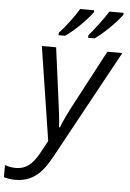

<svg xmlns="http://www.w3.org/2000/svg" viewBox="-160 -812 742 1099"><g transform="rotate(5 210.5 -263.0)"><path d="M-95.7 230.5V161.1Q-63.5 172.4 -32.2 172.4Q9.8 172.4 42 147.9Q72.8 124 99.1 75.2L138.7 2.4L55.2 -536.1H137.2L172.9 -266.6Q191.9 -132.8 193.4 -81.5H198.7Q218.8 -135.7 273.9 -238.3L431.6 -536.1H517.6L174.3 92.3Q141.6 150.4 115 178.5Q88.4 206.5 54.2 223.1Q18.1 240.2 -30.3 240.2Q-64.9 240.2 -95.7 230.5ZM254.9 -766.1H335.4V-754.9Q310.5 -720.2 267.3 -677.7Q224.1 -635.3 182.6 -606H145V-620.1Q169.4 -645.5 201.2 -687.3Q232.9 -729 254.9 -766.1ZM423.3 -766.1H504.4V-754.9Q478 -718.8 435.3 -676.8Q392.6 -634.8 352.1 -606H314.9V-620.1Q343.3 -653.8 372.8 -693.1Q402.3 -732.4 423.3 -766.1Z"/></g></svg>

Font: Viking Open Sans
Style: Italic
Weight: 400
Italic angle: -12°
Foundry: Ascender Corporation
Version: Version 2.000